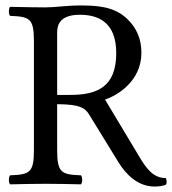

<svg xmlns="http://www.w3.org/2000/svg" viewBox="-20 -672 629 702"><path d="M272 -618C333 -618 405 -596 405 -478C405 -353 334 -325 237 -325H189V-554C189 -583 201 -618 272 -618ZM189 -122V-291C273 -291 291.7 -276.3 306 -253L413 -79C441.7 -32.4 485 10 545 10C560 10 577 8 587 3C590.5 -3.9 590 -13 586 -21C541 -21 516 -54.6 490 -98L364 -308C407 -322 497 -374 497 -479C497 -529 480 -570 444 -604C396 -649 334 -652 271 -652C224 -652 182 -645 146 -645C111 -645 64 -646 17 -647C11 -641 11 -620 17 -614C87 -611 104 -606 104 -523V-122C104 -39 87 -34 17 -31C11 -25 11 -4 17 2C62 1 108.5 0 147 0C184.6 0 232 1 276 2C282 -4 282 -25 276 -31C206 -34 189 -39 189 -122Z"/></svg>

Font: Libertinus Math
Style: Regular
Weight: 400
Designer: Philipp H. Poll
Foundry: Khaled Hosny
Version: Version 6.2